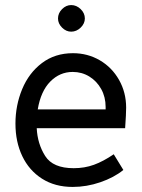

<svg xmlns="http://www.w3.org/2000/svg" viewBox="-20 -727 561 758"><path d="M271 -63Q314 -63 351 -76.5Q388 -90 429 -118L467 -56Q430 -26 376 -7.5Q322 11 267 11Q197 11 146 -21.5Q95 -54 68 -110.5Q41 -167 41 -239Q41 -311 67.5 -375Q94 -439 145.5 -478Q197 -517 268 -517Q326 -517 374 -489Q422 -461 450 -411.5Q478 -362 478 -302Q478 -277 474 -221H125Q128 -159 158.5 -111Q189 -63 271 -63ZM397 -295V-305Q397 -344 379.5 -375.5Q362 -407 332.5 -425Q303 -443 267 -443Q216 -443 178.5 -405Q141 -367 129 -295ZM209 -654Q209 -675 225 -691Q241 -707 261 -707Q282 -707 298.5 -691Q315 -675 315 -654Q315 -634 298.5 -618Q282 -602 261 -602Q241 -602 225 -618Q209 -634 209 -654Z"/></svg>

Font: Bellota Text
Style: Bold
Weight: 700
Designer: Kemie Guaida
Foundry: Kemie Guaida
Version: Version 4.001